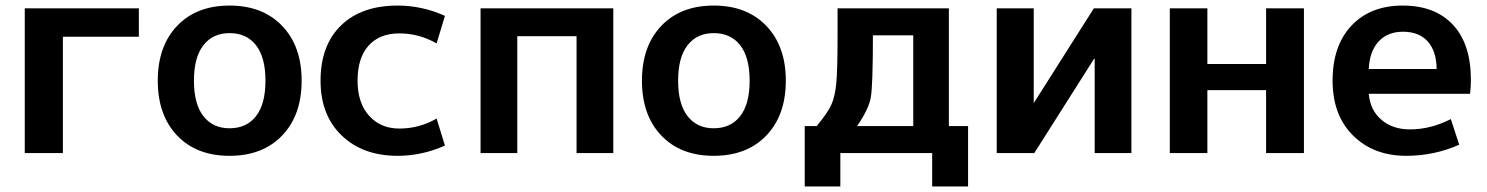

<svg xmlns="http://www.w3.org/2000/svg" viewBox="-20 -550 5345 690"><path d="M206 0H69V-520H479V-418H206Z M616.5 -457Q686 -530 805 -530Q924 -530 994 -457Q1064 -384 1064 -260Q1064 -136 994 -63Q924 10 805 10Q686 10 616.5 -63Q547 -136 547 -260Q547 -384 616.5 -457ZM805 -89Q866 -89 900 -132.5Q934 -176 934 -260Q934 -344 900 -387.5Q866 -431 805 -431Q745 -431 711 -387.5Q677 -344 677 -260Q677 -176 711 -132.5Q745 -89 805 -89Z M1549 -124 1579 -27Q1497 10 1409 10Q1284 10 1208 -63Q1132 -136 1132 -260Q1132 -387 1205.5 -458.5Q1279 -530 1409 -530Q1497 -530 1579 -493L1549 -394Q1486 -430 1415 -430Q1344 -430 1304.5 -386Q1265 -342 1265 -260Q1265 -180 1306.5 -134Q1348 -88 1415 -88Q1487 -88 1549 -124Z M1707 -520H2184V0H2052V-420H1839V0H1707Z M2356.5 -457Q2426 -530 2545 -530Q2664 -530 2734 -457Q2804 -384 2804 -260Q2804 -136 2734 -63Q2664 10 2545 10Q2426 10 2356.5 -63Q2287 -136 2287 -260Q2287 -384 2356.5 -457ZM2545 -89Q2606 -89 2640 -132.5Q2674 -176 2674 -260Q2674 -344 2640 -387.5Q2606 -431 2545 -431Q2485 -431 2451 -387.5Q2417 -344 2417 -260Q2417 -176 2451 -132.5Q2485 -89 2545 -89Z M3060 -97H3262V-423H3117Q3117 -244 3109.5 -200.5Q3102 -157 3060 -97ZM2915 -97Q2955 -145 2968 -174.5Q2981 -204 2985.5 -251.5Q2990 -299 2990 -423V-520H3390V-97H3459V120H3330V0H3000V120H2872V-97Z M3695 -520V-181H3696L3911 -520H4046V0H3914V-339H3912L3697 0H3562V-520Z M4319 -226V0H4184V-520H4319V-320H4530V-520H4666V0H4530V-226Z M4899 -302H5143Q5142 -367 5110.5 -401.5Q5079 -436 5022 -436Q4967 -436 4934.5 -401Q4902 -366 4899 -302ZM4899 -213Q4904 -154 4944.5 -119.5Q4985 -85 5047 -85Q5121 -85 5194 -122L5224 -30Q5134 10 5034 10Q4916 10 4842.5 -63Q4769 -136 4769 -260Q4769 -386 4837 -458Q4905 -530 5021 -530Q5137 -530 5201.5 -461Q5266 -392 5266 -263Q5266 -238 5263 -213Z"/></svg>

Font: Mplus 1p Bold
Style: Bold
Weight: 700
Version: Version 1.061